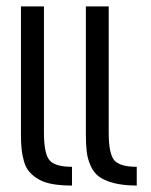

<svg xmlns="http://www.w3.org/2000/svg" viewBox="-20 -575 467 595"><path d="M203.1 -58.1V0Q168.5 0 142.6 -4.6Q116.7 -9.3 99.4 -19.5Q82 -29.8 71 -42.5Q60.1 -55.2 54.4 -74.5Q48.8 -93.8 46.9 -113Q44.9 -132.3 44.9 -159.2V-555.2H116.2V-163.1Q116.2 -99.6 133.1 -78.9Q149.9 -58.1 203.1 -58.1ZM403.8 -58.1V0Q362.3 0 333.3 -7.6Q304.2 -15.1 287.4 -27.3Q270.5 -39.6 261 -61Q251.5 -82.5 248.8 -104.5Q246.1 -126.5 246.1 -159.2V-555.2H316.9V-163.1Q316.9 -99.6 333.7 -78.9Q350.6 -58.1 403.8 -58.1Z"/></svg>

Font: LT Superior
Style: Regular
Weight: 400
Designer: Daniel Lyons
Foundry: LyonsType
Version: Version 1.000